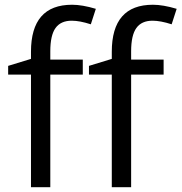

<svg xmlns="http://www.w3.org/2000/svg" viewBox="-20 -785 761 805"><path d="M666 -472.2H529.8V0H448.7V-472.2H353V-508.8L448.7 -538.1V-567.9Q448.7 -765.1 621.1 -765.1Q663.6 -765.1 720.7 -748L699.7 -683.1Q652.8 -698.2 619.6 -698.2Q573.7 -698.2 551.8 -667.7Q529.8 -637.2 529.8 -569.8V-535.2H666ZM327.1 -472.2H190.9V0H109.9V-472.2H14.2V-508.8L109.9 -538.1V-567.9Q109.9 -765.1 282.2 -765.1Q324.7 -765.1 381.8 -748L360.8 -683.1Q314 -698.2 280.8 -698.2Q234.9 -698.2 212.9 -667.7Q190.9 -637.2 190.9 -569.8V-535.2H327.1Z"/></svg>

Font: WebKoruri
Style: Regular
Weight: 400
Foundry: lindwurm / mohemohe
Version: Version 1.00